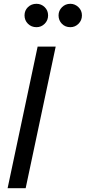

<svg xmlns="http://www.w3.org/2000/svg" viewBox="-20 -990 451 1010"><path d="M20 0 178 -745H273L115 0ZM172 -847Q145 -847 127 -865Q109 -883 109 -909Q109 -935 127 -952.5Q145 -970 172 -970Q197 -970 215 -952.5Q233 -935 233 -909Q233 -883 215 -865Q197 -847 172 -847ZM350 -847Q323 -847 305.5 -865Q288 -883 288 -909Q288 -934 306 -952Q324 -970 350 -970Q374 -970 392.5 -952.5Q411 -935 411 -909Q411 -883 393 -865Q375 -847 350 -847Z"/></svg>

Font: Plus Jakarta Display
Style: Italic
Weight: 400
Italic angle: -12°
Designer: Gumpita Rahayu
Foundry: Tokotype Studio
Version: Version 1.000